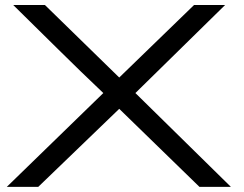

<svg xmlns="http://www.w3.org/2000/svg" viewBox="-20 -732 950 748"><path d="M6.5 -4 382.5 -369.5Q295.5 -452 205.5 -541Q115.5 -630 31.5 -712.5H155L444.5 -430L736 -712.5H857L507.5 -369.5L879.5 -4H757L444.5 -308L129 -4Z"/></svg>

Font: MM Phetkon
Style: Regular
Weight: 400
Designer: Khon Soe Zaw Thu
Version: Version 1.00 July 15, 2016, initial release